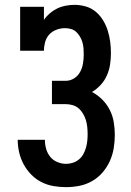

<svg xmlns="http://www.w3.org/2000/svg" viewBox="-20 -763 540 791"><path d="M252 8Q226 8 200 3.5Q174 -1 150.5 -13Q127 -25 108.5 -44Q90 -63 77.5 -86Q65 -109 59 -135Q53 -161 53 -187H165Q165 -168 170 -150Q175 -132 186.5 -117.5Q198 -103 216 -95.5Q234 -88 252 -88Q267 -88 280.5 -92.5Q294 -97 305 -106Q316 -115 323 -127.5Q330 -140 334 -154Q338 -168 339.5 -182Q341 -196 341 -210Q341 -225 339.5 -239.5Q338 -254 334 -267.5Q330 -281 322.5 -294Q315 -307 304 -316.5Q293 -326 279 -330Q265 -334 250 -334H194V-430H250Q269 -430 285 -440Q301 -450 310 -466.5Q319 -483 322 -502Q325 -521 325 -539Q325 -552 324 -564.5Q323 -577 319.5 -589Q316 -601 309.5 -612Q303 -623 294 -631.5Q285 -640 272.5 -643.5Q260 -647 248 -647Q230 -647 212.5 -640.5Q195 -634 183 -621Q171 -608 166 -590Q161 -572 161 -554H63V-735H161V-681Q171 -696 185 -708Q199 -720 215.5 -728Q232 -736 250.5 -739.5Q269 -743 287 -743Q310 -743 333 -736.5Q356 -730 374 -715Q392 -700 404.5 -679.5Q417 -659 424 -636.5Q431 -614 434 -591Q437 -568 437 -544Q437 -521 433.5 -497.5Q430 -474 420.5 -452.5Q411 -431 395 -413.5Q379 -396 359 -384Q382 -372 401 -353Q420 -334 432 -310.5Q444 -287 448.5 -260.5Q453 -234 453 -208Q453 -180 448.5 -152.5Q444 -125 432.5 -99.5Q421 -74 402.5 -52.5Q384 -31 359.5 -17Q335 -3 307.5 2.5Q280 8 252 8Z"/></svg>

Font: Iosevka Slab
Style: Bold
Weight: 700
Monospace: yes
Designer: Belleve Invis
Foundry: Belleve Invis
Version: Version 11.1.1; ttfautohint (v1.8.3)